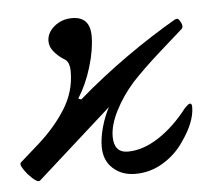

<svg xmlns="http://www.w3.org/2000/svg" viewBox="-55 -467 573 521"><g transform="rotate(-5 232.0 -207.0)"><path d="M294 11Q257 11 233 -11Q209 -33 209 -70Q209 -94 217 -123Q225 -152 238 -176L35 6Q31 10 23 5Q15 0 2 -14Q-7 -25 -12 -34Q-17 -43 -13 -47L39 -93Q85 -134 114 -180.5Q143 -227 143 -281Q143 -294 139.5 -303Q136 -312 128 -316Q112 -326 101 -339.5Q90 -353 90 -368Q90 -391 110.5 -408Q131 -425 159 -425Q208 -425 208 -372Q208 -335 194 -288.5Q180 -242 157 -206L165 -203Q196 -230 230.5 -257Q265 -284 301 -309.5Q337 -335 371.5 -357Q406 -379 437 -397Q441 -399 444.5 -398Q448 -397 452 -389Q459 -376 453 -370Q417 -338 390.5 -314.5Q364 -291 345 -272.5Q326 -254 311 -238Q280 -203 260.5 -164.5Q241 -126 241 -95Q241 -51 279 -51Q320 -51 363 -79Q406 -107 443 -155Q448 -160 451.5 -163Q455 -166 458 -166Q463 -166 463 -156Q463 -115 425 -62Q403 -30 368.5 -9.5Q334 11 294 11Z"/></g></svg>

Font: Junicode VF
Style: Italic
Weight: 400
Italic angle: -11°
Designer: Peter S. Baker
Version: Version 2.209